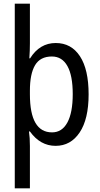

<svg xmlns="http://www.w3.org/2000/svg" viewBox="-20 -780 540 1040"><path d="M60 -760H142V-546Q142 -506 139 -464H143Q195 -547 282 -547Q366 -547 413 -475.5Q460 -404 460 -269Q460 -135 411.5 -62.5Q363 10 281 10Q198 10 142 -68H137Q142 -34 142 11V240H60ZM374 -270Q374 -371 345 -422.5Q316 -474 261 -474Q198 -474 170 -427Q142 -380 142 -289V-269Q142 -63 262 -63Q316 -63 345 -116.5Q374 -170 374 -270Z"/></svg>

Font: Noto Sans Mono UI Cond
Style: Regular
Weight: 400
Width: 3
Monospace: yes
Designer: Monotype Design team
Foundry: Monotype Imaging Inc.
Version: Version 1.000